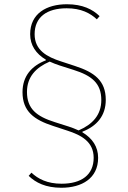

<svg xmlns="http://www.w3.org/2000/svg" viewBox="-20 -730 604 904"><path d="M457 -259C457 -188 415 -144 350 -116C334 -123 320 -129 304 -134L238 -155C152 -182 107 -218 107 -297C107 -368 149 -412 214 -440C230 -433 244 -427 260 -422L326 -401C412 -374 457 -338 457 -259ZM442 13C442 -39 415 -79 368 -107V-110C435 -136 478 -184 478 -260C478 -351 423 -390 334 -419L267 -441C202 -462 143 -493 143 -569C143 -649 200 -691 294 -691C362 -691 405 -668 436 -639L449 -654C416 -686 369 -710 295 -710C199 -710 122 -666 122 -569C122 -517 149 -477 196 -449V-446C129 -420 86 -372 86 -296C86 -205 141 -166 230 -137L297 -115C362 -94 421 -63 421 13C421 93 364 135 270 135C202 135 159 112 128 83L115 98C148 130 195 154 269 154C365 154 442 110 442 13Z"/></svg>

Font: IBM Plex Thai Thin
Style: Regular
Weight: 100
Designer: Mike Abbink, Paul van der Laan, Pieter van Rosmalen, Ben Mitchell, Mark Frömberg
Foundry: Bold Monday
Version: Version 1.0